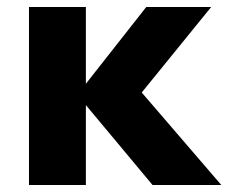

<svg xmlns="http://www.w3.org/2000/svg" viewBox="-20 -530 660 550"><path d="M226 0H63V-510H226V-290L399 -510H585L386 -265L614 0H417L226 -229Z"/></svg>

Font: Wix Madefor Text ExtraBold
Style: Regular
Weight: 800
Designer: Dalton Maag Ltd
Foundry: Dalton Maag Ltd
Version: Version 3.100